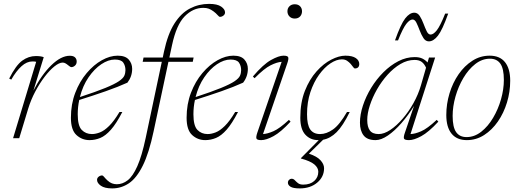

<svg xmlns="http://www.w3.org/2000/svg" viewBox="-20 -730 2746 1014"><path d="M171 -403.5Q168.5 -404.5 164 -405Q159.5 -405.5 151 -405.5Q121.5 -405.5 93.8 -380.5Q66 -355.5 39.5 -309.5L28.5 -315Q64 -385.5 97.5 -409.8Q131 -434 169.5 -434Q196 -434 211 -428L156.5 -251.5Q199.5 -335.5 251 -385.5Q302.5 -435.5 348.5 -435.5Q367.5 -435.5 376.2 -427Q385 -418.5 385 -405Q385 -391.5 376 -383.5Q367 -375.5 357 -375.5Q353.5 -375.5 348.8 -378.8Q344 -382 338.5 -386.5Q333.5 -391 326.2 -395.2Q319 -399.5 311 -399.5Q292.5 -399.5 267.2 -379.2Q242 -359 215.5 -324.2Q189 -289.5 166 -246Q143 -202.5 129 -156.5L81.5 0H49Z M626 -138.5Q594.5 -77.5 566 -45.2Q537.5 -13 509.8 -1.5Q482 10 453 10Q413 10 383.8 -16.8Q354.5 -43.5 354.5 -108Q354.5 -180 377.5 -240Q400.5 -300 437.8 -344Q475 -388 518 -412Q561 -436 601.5 -436Q642 -436 660 -415.2Q678 -394.5 678 -366.5Q678 -326 653 -293.5Q603.5 -271 537.8 -248Q472 -225 398.5 -202Q390.5 -165 390.5 -126.5Q390.5 -65.5 411.8 -43.8Q433 -22 465.5 -22Q485 -22 507.8 -30.8Q530.5 -39.5 556.2 -64.8Q582 -90 611 -138.5ZM586.5 -415.5Q552 -415.5 515 -390.8Q478 -366 447.5 -321.5Q417 -277 402 -217.5Q487.5 -245.5 536.2 -265.5Q585 -285.5 607.8 -301Q630.5 -316.5 636.5 -330.2Q642.5 -344 642.5 -359.5Q642.5 -382.5 631.2 -399Q620 -415.5 586.5 -415.5Z M791.5 -37.5Q767 78.5 734.2 144.5Q701.5 210.5 661 237.8Q620.5 265 572.5 265Q532.5 265 512.5 250.8Q492.5 236.5 492.5 220Q492.5 210 501 203.2Q509.5 196.5 519.5 196.5Q523.5 196.5 529.5 204Q535.5 211.5 547.5 223Q559.5 234 571.5 238.5Q583.5 243 597 243Q627.5 243 654.5 222Q681.5 201 705.2 147.8Q729 94.5 749.5 -2L834.5 -403.5H733.5L738 -426H839.5L846 -457Q866 -550.5 901.2 -605.8Q936.5 -661 983.2 -685.2Q1030 -709.5 1084 -709.5Q1127.5 -709.5 1148 -695.2Q1168.5 -681 1168.5 -664.5Q1168.5 -654.5 1160 -647.8Q1151.5 -641 1141.5 -641Q1137 -641 1129 -650.5Q1121 -660 1107.5 -670Q1094 -680 1082.2 -684.2Q1070.5 -688.5 1053.5 -688.5Q999.5 -688.5 955.5 -643.8Q911.5 -599 888.5 -491.5L874.5 -426H1002.5L998 -403.5H869.5Z M1237 -138.5Q1205.5 -77.5 1177 -45.2Q1148.5 -13 1120.8 -1.5Q1093 10 1064 10Q1024 10 994.8 -16.8Q965.5 -43.5 965.5 -108Q965.5 -180 988.5 -240Q1011.5 -300 1048.8 -344Q1086 -388 1129 -412Q1172 -436 1212.5 -436Q1253 -436 1271 -415.2Q1289 -394.5 1289 -366.5Q1289 -326 1264 -293.5Q1214.5 -271 1148.8 -248Q1083 -225 1009.5 -202Q1001.5 -165 1001.5 -126.5Q1001.5 -65.5 1022.8 -43.8Q1044 -22 1076.5 -22Q1096 -22 1118.8 -30.8Q1141.5 -39.5 1167.2 -64.8Q1193 -90 1222 -138.5ZM1197.5 -415.5Q1163 -415.5 1126 -390.8Q1089 -366 1058.5 -321.5Q1028 -277 1013 -217.5Q1098.5 -245.5 1147.2 -265.5Q1196 -285.5 1218.8 -301Q1241.5 -316.5 1247.5 -330.2Q1253.5 -344 1253.5 -359.5Q1253.5 -382.5 1242.2 -399Q1231 -415.5 1197.5 -415.5Z M1498 -670.5Q1498 -686.5 1508.8 -697Q1519.5 -707.5 1536.5 -707.5Q1554.5 -707.5 1564.8 -697Q1575 -686.5 1575 -670.5Q1575 -654 1564.8 -643Q1554.5 -632 1536.5 -632Q1519.5 -632 1508.8 -643Q1498 -654 1498 -670.5ZM1339 -29.5 1467.5 -403.5Q1443 -402 1409.2 -385.2Q1375.5 -368.5 1324.5 -317L1315.5 -326Q1370.5 -390.5 1411.5 -413.2Q1452.5 -436 1477 -436Q1499.5 -436 1502.2 -427.2Q1505 -418.5 1497.5 -396.5L1369 -22Q1392 -23 1424.5 -37.2Q1457 -51.5 1506 -97L1514.5 -87.5Q1463 -32 1424.5 -11Q1386 10 1359.5 10Q1337 10 1334.2 1.2Q1331.5 -7.5 1339 -29.5Z M1563 265Q1528.5 265 1514.5 256.2Q1500.5 247.5 1500.5 235Q1500.5 226 1506.5 220Q1512.5 214 1519.5 214Q1530 214 1537 221.8Q1544 229.5 1553.8 237.2Q1563.5 245 1581.5 245Q1618 245 1639.5 225.8Q1661 206.5 1661 177Q1661 156 1640 138.2Q1619 120.5 1569 107L1569.5 105L1663.5 10Q1662 10 1660.5 10Q1619 10 1592.5 -18.8Q1566 -47.5 1566 -108Q1566 -189 1590.2 -250.2Q1614.5 -311.5 1651.8 -353Q1689 -394.5 1729.8 -415.2Q1770.5 -436 1804 -436Q1840 -436 1858.8 -423.5Q1877.5 -411 1877.5 -391Q1877.5 -381.5 1871.8 -375Q1866 -368.5 1854.5 -368.5Q1850 -368.5 1845 -376Q1840 -383.5 1832 -392.5Q1824 -401.5 1813 -409Q1802 -416.5 1785.5 -416.5Q1757 -416.5 1725 -395.2Q1693 -374 1665 -335.2Q1637 -296.5 1619.2 -243.5Q1601.5 -190.5 1601.5 -126.5Q1601.5 -70.5 1618.5 -46.2Q1635.5 -22 1670.5 -22Q1704 -22 1738.8 -46.5Q1773.5 -71 1812.5 -138.5H1827Q1791 -65 1757.8 -32Q1724.5 1 1686.5 8L1611.5 81.5Q1654.5 96 1673 116.8Q1691.5 137.5 1691.5 158.5Q1691.5 204 1655.2 234.5Q1619 265 1563 265Z M2118.5 -29.5 2166.5 -170.5Q2136 -121 2100.2 -80Q2064.5 -39 2028.8 -14.5Q1993 10 1963.5 10Q1919.5 10 1900.2 -15Q1881 -40 1881 -82Q1881 -125 1896.8 -172.8Q1912.5 -220.5 1940.2 -266Q1968 -311.5 2004.8 -348.2Q2041.5 -385 2083.8 -406.8Q2126 -428.5 2170 -428.5Q2194.5 -428.5 2210.5 -420.8Q2226.5 -413 2238 -400L2245.5 -426H2278L2148 -22Q2171 -22.5 2203.8 -36.5Q2236.5 -50.5 2286.5 -97L2295 -87.5Q2243.5 -32 2205 -11Q2166.5 10 2140 10Q2116.5 10 2113.5 1.5Q2110.5 -7 2118.5 -29.5ZM1919.5 -96Q1919.5 -59.5 1933.5 -40.8Q1947.5 -22 1980 -22Q2008.5 -22 2041.5 -44Q2074.5 -66 2106.2 -102.8Q2138 -139.5 2163.5 -185.2Q2189 -231 2203 -279L2230 -372.5Q2221.5 -392 2207.5 -402.8Q2193.5 -413.5 2169.5 -413.5Q2131.5 -413.5 2095 -392Q2058.5 -370.5 2026.8 -335.2Q1995 -300 1971 -257.8Q1947 -215.5 1933.2 -173.2Q1919.5 -131 1919.5 -96ZM2347 -658Q2316.5 -572 2293 -541.8Q2269.5 -511.5 2245 -511.5Q2227.5 -511.5 2216.2 -529Q2205 -546.5 2196.5 -569.2Q2188 -592 2179.5 -609.5Q2171 -627 2159 -627Q2144 -627 2126 -604.2Q2108 -581.5 2082 -516.5H2066Q2096.5 -602.5 2120 -632.8Q2143.5 -663 2168 -663Q2185.5 -663 2196.8 -645.5Q2208 -628 2216.5 -605.2Q2225 -582.5 2233.5 -565Q2242 -547.5 2254 -547.5Q2269 -547.5 2287 -570.2Q2305 -593 2331 -658Z M2566 -436Q2619.5 -436 2647 -401.8Q2674.5 -367.5 2674.5 -303.5Q2674.5 -245 2657.5 -189Q2640.5 -133 2609.5 -88.2Q2578.5 -43.5 2536.8 -16.8Q2495 10 2445.5 10Q2392.5 10 2364.8 -24.2Q2337 -58.5 2337 -122.5Q2337 -181 2354 -237Q2371 -293 2402 -337.8Q2433 -382.5 2474.8 -409.2Q2516.5 -436 2566 -436ZM2444 -6Q2485.5 -6 2521.5 -34.2Q2557.5 -62.5 2584.2 -107.8Q2611 -153 2626 -205.8Q2641 -258.5 2641 -308Q2641 -367.5 2622.5 -393.8Q2604 -420 2567.5 -420Q2526 -420 2490 -391.8Q2454 -363.5 2427.2 -318.2Q2400.5 -273 2385.5 -220.2Q2370.5 -167.5 2370.5 -118Q2370.5 -58.5 2389 -32.2Q2407.5 -6 2444 -6Z"/></svg>

Font: Newsreader 16pt ExtraLight
Style: Italic
Weight: 275
Italic angle: -17°
Designer: Hugues Gentile
Foundry: Production Type
Version: Version 1.003; ttfautohint (v1.8.3)